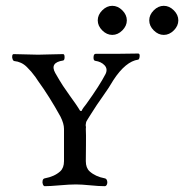

<svg xmlns="http://www.w3.org/2000/svg" viewBox="-20 -636 633 660"><path d="M331.5 -600.5Q347 -616 366 -616Q385 -616 400.5 -600.5Q416 -585 416 -566Q416 -547 400.5 -531.5Q385 -516 366 -516Q347 -516 331.5 -531.5Q316 -547 316 -566Q316 -585 331.5 -600.5ZM508.5 -600.5Q524 -616 543 -616Q562 -616 577.5 -600.5Q593 -585 593 -566Q593 -547 577.5 -531.5Q562 -516 543 -516Q524 -516 508.5 -531.5Q493 -547 493 -566Q493 -585 508.5 -600.5ZM30 -426Q26 -426 23.5 -432Q21 -438 22 -444Q23 -450 27 -450Q43 -450 68.5 -449Q94 -448 111 -448Q127 -448 152 -449Q177 -450 197 -450Q202 -450 202 -439.5Q202 -429 197 -428Q150 -421 170 -385Q186 -357 196.5 -341Q207 -325 219 -308.5Q231 -292 240 -279Q244 -273 249 -265.5Q254 -258 254.5 -256.5Q255 -255 258 -254.5Q261 -254 261.5 -256.5Q262 -259 267 -266Q272 -273 277 -279Q323 -343 343 -382Q351 -399 339.5 -411.5Q328 -424 307 -427Q301 -428 301.5 -439.5Q302 -451 309 -451H381Q396 -451 418 -451.5Q440 -452 455 -452Q461 -452 460 -442Q459 -432 455 -431Q412 -425 370 -361Q355 -335 333.5 -305Q312 -275 294 -246Q291 -241 287 -235Q283 -229 282 -227Q281 -225 278.5 -221Q276 -217 276 -215.5Q276 -214 275 -209.5Q274 -205 275 -202.5Q276 -200 275 -193Q276 -176 275.5 -136.5Q275 -97 275 -82Q275 -59 288 -47Q308 -29 340 -23Q346 -22 348 -15Q350 -8 347.5 -2Q345 4 340 4Q320 4 290 1Q260 -2 241 -2Q219 -2 185.5 1Q152 4 134 4Q130 4 127.5 -2Q125 -8 126.5 -15Q128 -22 134 -23Q167 -29 187 -47Q200 -59 200 -82V-193Q200 -211 188 -235Q150 -304 110 -359L102 -371Q93 -383 87.5 -389.5Q82 -396 72.5 -405.5Q63 -415 52 -420Q41 -425 30 -426Z"/></svg>

Font: EB Garamond 12 All SC
Style: AllSC
Weight: 400
Version: Version 0.016 ; ttfautohint (v0.97) -l 8 -r 50 -G 200 -x 0 -